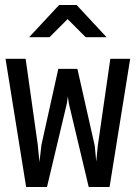

<svg xmlns="http://www.w3.org/2000/svg" viewBox="-20 -760 540 764"><path d="M288 -486 357 -180 363 -117 369 -179 419 -526H498L416 -16H333L254 -348L250 -376L246 -348L167 -16H84L2 -526H82L130 -186L137 -115L145 -184L212 -486ZM285 -740 404 -612H321L249 -684L177 -612H96L215 -740Z"/></svg>

Font: D2Coding
Style: Regular
Weight: 400
Monospace: yes
Designer: Yong-Rak Park; Jeong-Hwan Yoon; Sang-Min Lee;
Foundry: NHN Corporation
Version: Version 1.3.2; Build 20180524